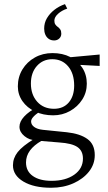

<svg xmlns="http://www.w3.org/2000/svg" viewBox="-20 -676 515 919"><path d="M224.6 222.7Q141.6 222.7 91.8 192.9Q42 163.1 42 115.2Q42 81.1 64.5 52.2Q86.9 23.4 144.5 -11.7L178.7 -2Q142.6 18.6 123.5 44.4Q104.5 70.3 104.5 101.6Q104.5 143.6 137.2 166.5Q169.9 189.5 226.6 189.5Q293.9 189.5 335.4 160.2Q377 130.9 377 83Q377 45.9 350.6 27.8Q324.2 9.8 263.7 5.9L168 -2L150.4 -4.9Q121.1 -4.9 97.2 -24.4Q73.2 -43.9 73.2 -69.3Q73.2 -93.8 95.7 -118.2Q118.2 -142.6 159.2 -164.1L170.9 -142.6Q148.4 -127 138.7 -115.7Q128.9 -104.5 128.9 -94.7Q128.9 -79.1 143.6 -68.4Q158.2 -57.6 184.6 -54.7L299.8 -43Q363.3 -36.1 398.4 -10.7Q433.6 14.6 433.6 66.4Q433.6 110.4 405.8 145.5Q377.9 180.7 330.6 201.7Q283.2 222.7 224.6 222.7ZM234.4 -124Q186.5 -124 147.9 -142.1Q109.4 -160.2 87.4 -191.9Q65.4 -223.6 65.4 -262.7Q65.4 -307.6 87.4 -343.8Q109.4 -379.9 147 -400.9Q184.6 -421.9 231.4 -421.9Q279.3 -421.9 315.9 -403.3Q352.5 -384.8 374 -351.6Q395.5 -318.4 395.5 -275.4Q395.5 -233.4 373.5 -199.2Q351.6 -165 314.9 -144.5Q278.3 -124 234.4 -124ZM238.3 -155.3Q283.2 -155.3 309.1 -185.5Q335 -215.8 335 -266.6Q335 -324.2 306.2 -358.4Q277.3 -392.6 230.5 -392.6Q185.5 -392.6 156.7 -360.4Q127.9 -328.1 127.9 -276.4Q127.9 -222.7 158.2 -189Q188.5 -155.3 238.3 -155.3ZM457 -360.4 347.7 -366.2 308.6 -401.4 457 -415ZM291 -656.2 301.8 -634.8Q275.4 -626 257.8 -609.9Q240.2 -593.8 240.2 -577.1Q240.2 -565.4 245.1 -558.6Q250 -551.8 256.8 -546.9Q263.7 -542 268.6 -534.7Q273.4 -527.3 273.4 -514.6Q273.4 -501 263.7 -491.7Q253.9 -482.4 239.3 -482.4Q223.6 -482.4 212.9 -490.2Q202.1 -498 196.8 -510.7Q191.4 -523.4 191.4 -539.1Q191.4 -566.4 204.6 -588.9Q217.8 -611.3 240.2 -628.9Q262.7 -646.5 291 -656.2Z"/></svg>

Font: Crimson Pro ExtraLight
Style: Regular
Weight: 250
Designer: Jacques Le Bailly
Foundry: Baron von Fonthausen
Version: Version 1.003